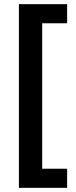

<svg xmlns="http://www.w3.org/2000/svg" viewBox="-20 -742 367 924"><path d="M303 162H71V-722H303V-630H183V70H303Z"/></svg>

Font: Noto Sans Meetei Mayek SemiBold
Style: Regular
Weight: 600
Designer: Monotype Design Team and Neelakash Kshetrimayum
Foundry: Monotype Imaging Inc.
Version: Version 2.002; ttfautohint (v1.8.4.7-5d5b)